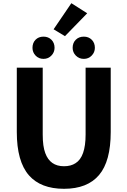

<svg xmlns="http://www.w3.org/2000/svg" viewBox="-20 -1166 795 1200"><path d="M161 -70Q85 -157 85 -341V-743H247V-325Q247 -251 263 -209Q293 -127 380 -127Q423 -127 452 -146Q515 -185 515 -325V-743H672V-341Q672 -158 599 -72Q526 14 380 14Q235 14 161 -70ZM183 -867Q183 -898 202 -917.5Q221 -937 252 -937Q282 -937 301.5 -917.5Q321 -898 321 -867Q321 -839 301 -818.5Q281 -798 252 -798Q222 -798 202.5 -818.5Q183 -839 183 -867ZM315 -983 426 -1146 525 -1083 386 -940ZM434 -867Q434 -898 453.5 -917.5Q473 -937 504 -937Q534 -937 553.5 -917.5Q573 -898 573 -867Q573 -839 553 -818.5Q533 -798 504 -798Q474 -798 454 -818.5Q434 -839 434 -867Z"/></svg>

Font: Merged Yaku Han JP ExtraBold
Style: Regular
Weight: 800
Designer: Ryoko NISHIZUKA 西塚涼子 (kana, bopomofo & ideographs); Paul D. Hunt (Latin, Greek & Cyrillic); Sandoll Communications 산돌커뮤니
Foundry: Adobe
Version: Version 2.004